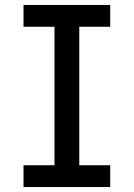

<svg xmlns="http://www.w3.org/2000/svg" viewBox="-20 -755 540 775"><path d="M75 0V-88H200V-647H75V-735H425V-647H300V-88H425V0Z"/></svg>

Font: Iosevka Semibold
Style: Regular
Weight: 600
Monospace: yes
Designer: Belleve Invis
Foundry: Belleve Invis
Version: Version 33.2.3; ttfautohint (v1.8.4)